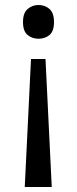

<svg xmlns="http://www.w3.org/2000/svg" viewBox="-20 -566 309 768"><path d="M196 -478Q196 -441 178 -426Q160 -411 134 -411Q109 -411 90.5 -426Q72 -441 72 -478Q72 -514 90.5 -530Q109 -546 134 -546Q160 -546 178 -530Q196 -514 196 -478ZM104 -330H162L187 182H79Z"/></svg>

Font: Noto Sans Samaritan
Style: Regular
Weight: 400
Designer: Monotype Design Team
Foundry: Monotype Imaging Inc.
Version: Version 2.001; ttfautohint (v1.8.4.7-5d5b)